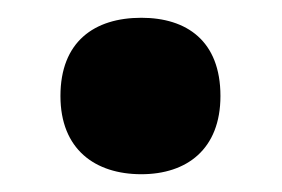

<svg xmlns="http://www.w3.org/2000/svg" viewBox="-20 -461 317 216"><path d="M48 -353C48 -293 87 -265 139 -265C190 -265 228 -293 228 -353C228 -415 190 -441 139 -441C86 -441 48 -414 48 -353Z"/></svg>

Font: Noto Sans Myanmar UI SemiCondensed ExtraBold
Style: Regular
Weight: 800
Width: 4
Designer: Monotype Design Team
Foundry: Monotype Imaging Inc.
Version: Version 2.103